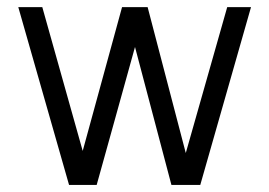

<svg xmlns="http://www.w3.org/2000/svg" viewBox="-20 -523 762 543"><path d="M31.7 -502.9 175.3 0H253.4Q280.8 -97.7 307.6 -194.8Q334.5 -292 361.8 -390.1L464.8 0H546.4L689.9 -502.9H622.6L505.4 -90.3L397.5 -502.9H325.2L213.9 -96.2L99.6 -502.9Z"/></svg>

Font: Saysettha
Style: Regular
Weight: 400
Designer: John M. Durdin
Foundry: Lao Script for Windows
Version: Version 2.201